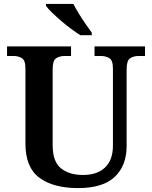

<svg xmlns="http://www.w3.org/2000/svg" viewBox="-20 -951 777 981"><path d="M379 10Q253 10 181.5 -42.5Q110 -95 110 -217V-601Q110 -643 91.5 -654Q73 -665 49 -665H16V-714H343V-665H310Q285 -665 267 -653.5Q249 -642 249 -597V-210Q249 -125 291.5 -91Q334 -57 404 -57Q477 -57 517 -95.5Q557 -134 557 -207V-601Q557 -643 538.5 -654Q520 -665 495 -665H463V-714H721V-665H688Q663 -665 645 -653.5Q627 -642 627 -597V-205Q627 -105 566.5 -47.5Q506 10 379 10ZM391 -771Q368 -785 342 -804.5Q316 -824 290.5 -846Q265 -868 244.5 -888Q224 -908 215 -921V-931H355Q366 -909 382.5 -882Q399 -855 417 -829Q435 -803 449 -784V-771Z"/></svg>

Font: Noto Serif Khojki SemiBold
Style: Regular
Weight: 600
Version: Version 2.003